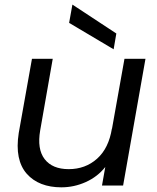

<svg xmlns="http://www.w3.org/2000/svg" viewBox="-20 -802 680 830"><path d="M608.9 -547.9 512.2 0H420.9L435.1 -80.1Q401.9 -38.1 351.1 -15.1Q300.3 7.8 245.1 7.8Q197.3 7.8 159.4 -6.8Q121.6 -21.5 95.7 -50.8Q69.8 -80.1 60.8 -124Q51.8 -168 61 -227.1L118.2 -547.9H208L153.8 -238.8Q139.6 -157.2 173.1 -114Q206.5 -70.8 276.9 -70.8Q349.1 -70.8 399.7 -116Q450.2 -161.1 463.9 -247.1V-244.1L518.1 -547.9ZM278.8 -703.1 293 -782.2 482.9 -657.2 471.2 -588.9Z"/></svg>

Font: Poppins
Style: Italic
Weight: 400
Italic angle: -10°
Designer: Ninad Kale (Devanagari), Jonny Pinhorn (Latin)
Foundry: Indian Type Foundry
Version: Version 3.200;PS 1.000;hotconv 16.6.54;makeotf.lib2.5.65590